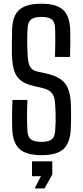

<svg xmlns="http://www.w3.org/2000/svg" viewBox="-20 -827 446 1032"><path d="M204 7Q121.5 7 85 -26Q48.5 -59 45.5 -135.5Q45 -163 44.8 -187.5Q44.5 -212 45.2 -236.8Q46 -261.5 47 -290H127.5Q125.5 -246.5 125.2 -205.8Q125 -165 127.5 -124Q129 -91 146.2 -77.8Q163.5 -64.5 203.5 -64.5Q241 -64.5 257.8 -77.8Q274.5 -91 276.5 -124Q278.5 -146 279 -170.2Q279.5 -194.5 278.8 -219Q278 -243.5 276.5 -265Q275.5 -304 260.8 -324Q246 -344 213.5 -352.5L155 -366.5Q113.5 -376.5 89.8 -396Q66 -415.5 55.8 -448.5Q45.5 -481.5 44 -531.5Q43.5 -563 44 -597Q44.5 -631 45 -666Q46 -716.5 62.5 -747.5Q79 -778.5 113.5 -792.8Q148 -807 203.5 -807Q283 -807 319 -774.2Q355 -741.5 357.5 -665Q358.5 -635 358 -598Q357.5 -561 356.5 -521H275.5Q277 -565.5 277.2 -603Q277.5 -640.5 276 -676.5Q274.5 -709.5 258 -722.8Q241.5 -736 202.5 -736Q164.5 -736 147.5 -722.8Q130.5 -709.5 128.5 -676.5Q126 -639 126.2 -604Q126.5 -569 128.5 -531.5Q130 -490 140.8 -469.8Q151.5 -449.5 178.5 -443L233 -431Q280 -420 307.5 -400Q335 -380 347.2 -347Q359.5 -314 361 -265Q362 -244.5 362 -222Q362 -199.5 361.8 -177.5Q361.5 -155.5 360.5 -135.5Q357.5 -59 321.2 -26Q285 7 204 7ZM166.5 185.5 200 120H152V40H261V111L219.5 185.5Z"/></svg>

Font: Big Shoulders
Style: Regular
Weight: 400
Designer: Patric King
Foundry: XO Type Co
Version: Version 2.002